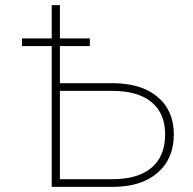

<svg xmlns="http://www.w3.org/2000/svg" viewBox="-20 -730 754 750"><path d="M214 -550V-405H419Q532 -405 595.5 -351.5Q659 -298 659 -205Q659 -110 595.5 -55Q532 0 419 0H182V-550H66V-580H182V-710H214V-580H331V-550ZM214 -30H419Q519 -30 572 -75Q625 -120 625 -205Q625 -287 572 -331Q519 -375 419 -375H214Z"/></svg>

Font: Geist Thin
Style: Regular
Weight: 400
Designer: Basement.studio, Andrés Briganti, Mateo Zaragoza
Foundry: Basement.studio, Vercel, Andrés Briganti, Guido Ferreyra, Mateo Zaragoza
Version: Version 1.401